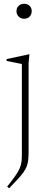

<svg xmlns="http://www.w3.org/2000/svg" viewBox="-20 -733 244 1014"><path d="M107.5 -634Q89.5 -634 78.2 -645.8Q67 -657.5 67 -674.5Q67 -690.5 78.2 -701.8Q89.5 -713 107.5 -713Q126 -713 136.8 -701.8Q147.5 -690.5 147.5 -674.5Q147.5 -657.5 136.8 -645.8Q126 -634 107.5 -634ZM95.5 -395Q90 -396 76.8 -398.8Q63.5 -401.5 47 -404.8Q30.5 -408 15 -411V-421L131.5 -446H135.5L131 -400V68.5Q131 93.5 129 112Q127 130.5 121 145.8Q115 161 103.8 177Q92.5 193 74 213Q55.5 233 28 261.5L18 252.5Q45.5 218 61.2 195.2Q77 172.5 84.5 154.8Q92 137 93.8 119.5Q95.5 102 95.5 78Z"/></svg>

Font: Newsreader 24pt ExtraLight
Style: Regular
Weight: 250
Designer: Hugues Gentile
Foundry: Production Type
Version: Version 1.003